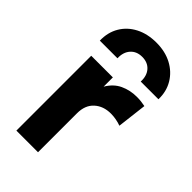

<svg xmlns="http://www.w3.org/2000/svg" viewBox="-235 -843 916 916"><g transform="rotate(45 222.5 -385.0)"><path d="M71 0V-505H217V-442.5Q241.5 -484.5 280 -502.5Q318.5 -520.5 364 -520.5Q380 -520.5 393.5 -518.8Q407 -517 420 -514.5L402 -364Q386 -370 368 -373.2Q350 -376.5 332.5 -376.5Q282 -376.5 249.5 -347Q217 -317.5 217 -263V0ZM49 -585Q47.5 -639.5 72.2 -681.2Q97 -723 142 -746.2Q187 -769.5 247 -769.5Q306 -769.5 351 -745.8Q396 -722 421 -680.2Q446 -638.5 444.5 -585H325Q327 -625 305.8 -649.2Q284.5 -673.5 247 -673.5Q209.5 -673.5 188 -649.2Q166.5 -625 168 -585Z"/></g></svg>

Font: Geologica Roman SemiBold
Style: Regular
Weight: 600
Designer: Sindre Bremnes, Frode Helland
Foundry: Monokrom Skriftforlag AS
Version: Version 1.010;gftools[0.9.28]